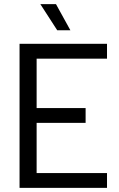

<svg xmlns="http://www.w3.org/2000/svg" viewBox="-20 -913 576 933"><path d="M75 0H500V-72H158V-316H396V-388H158V-628H500V-700H75ZM176 -893 258 -766H322L252 -893Z"/></svg>

Font: Vanilla Cream Book
Style: Regular
Weight: 400
Designer: Jeremy Tribby, Jinavaṁso
Foundry: Tribby Type
Version: Version 1.422;Glyphs 3.1.2 (3151)